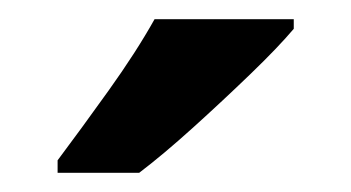

<svg xmlns="http://www.w3.org/2000/svg" viewBox="-20 -786 366 200"><path d="M286 -756Q270 -737 241 -709Q212 -681 181 -653Q150 -625 125 -606H40V-619Q64 -651 93 -691.5Q122 -732 141 -766H286Z"/></svg>

Font: Noto Sans Bengali SemiCondensed SemiBold
Style: Regular
Weight: 600
Width: 4
Designer: Joana Ranito - Universal Thirst; Jelle Bosma - Monotype Design Team
Foundry: Universal Thirst ehf.
Version: Version 3.000; ttfautohint (v1.8.4.7-5d5b)